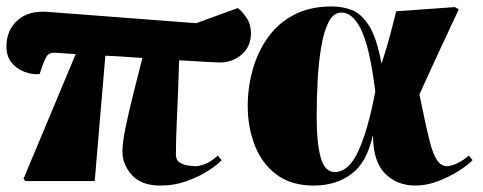

<svg xmlns="http://www.w3.org/2000/svg" viewBox="-21 -562 1499 596"><path d="M477 14Q418 14 388.5 -18.5Q359 -51 359 -92Q359 -119 369 -167.5Q379 -216 393.5 -273.5Q408 -331 421 -382Q393 -384 364 -386Q335 -388 306 -389L273 0H58L52 -7L214 -394Q199 -395 184 -396Q169 -397 154 -398Q132 -400 124.5 -388Q117 -376 110 -356L102 -332Q79 -330 55 -339Q31 -348 15 -367.5Q-1 -387 -1 -418Q-1 -468 33.5 -499Q68 -530 129 -525L588 -490L717 -537Q731 -527 744.5 -506.5Q758 -486 758 -459Q758 -418 729.5 -393Q701 -368 660 -368Q653 -368 619 -370Q585 -372 535 -375Q532 -275 528.5 -202.5Q525 -130 525 -82Q525 -65 537 -57.5Q549 -50 564.5 -48Q580 -46 588 -46Q596 -46 614.5 -52.5Q633 -59 655 -79L667 -65Q657 -53 628.5 -34Q600 -15 560.5 -0.5Q521 14 477 14Z M953 14Q883 14 837.5 -20Q792 -54 770 -110.5Q748 -167 748 -233Q748 -291 763.5 -346Q779 -401 810.5 -445.5Q842 -490 891.5 -516Q941 -542 1009 -542Q1042 -542 1071 -531Q1100 -520 1124 -483Q1148 -446 1163 -366H1164Q1181 -419 1190 -453Q1199 -487 1209 -527L1391 -540L1403 -533Q1375 -473 1354.5 -429Q1334 -385 1317 -348Q1300 -311 1281 -269L1289 -230Q1303 -161 1313.5 -121Q1324 -81 1336.5 -63.5Q1349 -46 1367 -46Q1378 -46 1397 -54.5Q1416 -63 1434 -79L1446 -65Q1432 -50 1403 -31.5Q1374 -13 1338.5 0.5Q1303 14 1269 14Q1211 14 1174 -23.5Q1137 -61 1137 -141H1136Q1118 -58 1070 -22Q1022 14 953 14ZM1018 -28Q1062 -28 1092 -94.5Q1122 -161 1144 -278L1140 -307Q1124 -423 1098.5 -473Q1073 -523 1039 -523Q1014 -523 999 -493.5Q984 -464 976 -416Q968 -368 965 -311.5Q962 -255 962 -200Q962 -118 974.5 -73Q987 -28 1018 -28Z"/></svg>

Font: Literata 72pt Black
Style: Italic
Weight: 900
Italic angle: -2°
Designer: Latin by Veronika Burian and Jose Scaglione. Greek by Irene Vlachou. Cyrillic by Vera Evstafieva
Foundry: TypeTogether
Version: Version 3.002